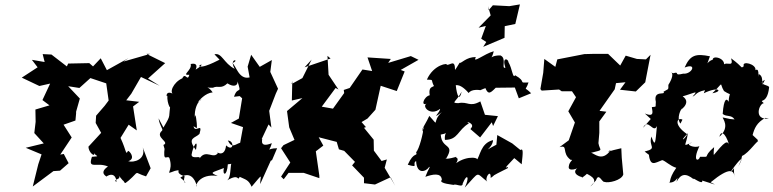

<svg xmlns="http://www.w3.org/2000/svg" viewBox="-20 -810 3517 873"><path d="M537 9C552 19 540 32 565 11C619 -36 583 -27 644 -8L665 -45L629 -140C646 -85 588 -69 563 -77C600 -89 567 -126 562 -124C551 -102 556 -123 528 -183L565 -243L602 -217L585 -326L613 -347L554 -354L577 -384L621 -460L706 -420L653 -453L731 -523L646 -565H663L541 -530L565 -546L466 -491L438 -545L403 -508L386 -523L290 -521L284 -508L214 -562L174 -564L183 -528L125 -538L151 -504L79 -457L159 -419L208 -430L173 -355L205 -331L141 -312L142 -256L136 -205L179 -158L97 -138L169 -108L154 -63L129 38C161 15 191 -9 223 -32L253 -34L292 -68L270 -110L254 -107L306 -185L269 -243L323 -262L326 -294V-302L343 -362L290 -418L341 -410L391 -455L463 -431L474 -353L456 -329L417 -284L415 -251L440 -206L382 -143C383 -115 414 -93 408 -115C413 -99 442 -100 398 -97C378 -37 419 -75 471 -53C422 -20 477 -3 463 -7C503 -33 511 9 509 18C489 0 543 11 514 -19Z M979 -538C998 -551 913 -500 888 -508C876 -514 927 -529 866 -491C859 -472 897 -530 847 -519C855 -491 801 -466 841 -470C832 -436 823 -484 809 -454C768 -436 746 -386 772 -380C732 -406 735 -363 741 -375C738 -340 762 -289 758 -349C742 -267 763 -297 723 -230L701 -272C706 -236 723 -224 717 -216C681 -186 755 -164 723 -151C737 -93 758 -95 729 -142C720 -67 739 -106 750 -92C772 -27 721 -13 775 -33C815 -42 764 -27 820 -8C806 29 845 31 800 -2C840 -32 867 0 875 37C865 40 884 -23 970 -10C930 -27 943 -24 998 -46C990 -13 1012 -5 1016 -63C1053 -65 1059 -86 1037 -87C1023 -49 1033 -7 1013 10C1072 -25 1057 18 1070 -6C1097 7 1110 7 1124 39C1181 -28 1163 -12 1163 27L1211 -79L1217 -82L1240 -136C1190 -136 1203 -112 1216 -159C1147 -131 1182 -194 1169 -176L1201 -244L1214 -230L1204 -306L1234 -384L1244 -406V-407L1209 -483L1216 -537L1161 -506L1122 -561L1106 -507L1115 -458C1065 -446 1053 -514 1036 -523C1076 -539 1018 -549 1047 -497C997 -522 989 -572 955 -563ZM1070 -373 1081 -363 1066 -271 1030 -251 1085 -232 1072 -161C1049 -154 1035 -133 1016 -171C1047 -170 1042 -117 1008 -149C1001 -84 952 -128 972 -116C951 -82 917 -135 887 -89C896 -105 853 -84 851 -106C856 -143 883 -188 871 -128C828 -184 867 -181 887 -201C904 -258 867 -201 860 -236L875 -227C877 -253 867 -310 866 -274C860 -356 925 -376 879 -345C886 -354 913 -387 947 -390C925 -424 901 -410 948 -411C972 -423 985 -403 1014 -431C1045 -411 1062 -422 1060 -440C1081 -375 1061 -423 1044 -370Z M1502 -195 1521 -131 1545 -124 1594 -74 1581 -58 1635 -2V23L1685 29L1756 -4L1777 35L1729 -47L1739 -85L1715 -78L1680 -125L1679 -175L1635 -229L1644 -232L1624 -255L1651 -271L1687 -311L1711 -420L1784 -396L1820 -485L1802 -492L1883 -538L1848 -555L1745 -524L1757 -542L1651 -549L1672 -487L1628 -494L1570 -410L1543 -401L1545 -387L1494 -316L1443 -325L1506 -410L1519 -403L1474 -470L1469 -556L1483 -544L1365 -504L1397 -539L1355 -455L1306 -428L1309 -442L1307 -353L1355 -364L1285 -305L1295 -231L1319 -174L1269 -150L1258 -136L1300 -71L1258 -7L1270 5L1292 -24H1361L1432 0V-11L1416 -122L1450 -148L1429 -186L1514 -164Z M2119 -223 2163 -185 2216 -254 2222 -237 2244 -282 2185 -288 2164 -349C2114 -321 2108 -350 2064 -341C2028 -342 2053 -345 2079 -393C2070 -352 2058 -368 2052 -425C2041 -412 2061 -445 2111 -387C2123 -406 2160 -401 2164 -400C2212 -423 2224 -404 2177 -440C2196 -372 2206 -383 2234 -411L2321 -412L2339 -363L2395 -386C2360 -421 2369 -391 2383 -435C2331 -433 2379 -436 2322 -468C2312 -449 2309 -499 2292 -527C2291 -544 2261 -552 2278 -502C2257 -496 2286 -546 2255 -558C2191 -559 2210 -515 2225 -577C2183 -566 2125 -518 2144 -550C2101 -553 2075 -518 2070 -525C2050 -490 2040 -482 2049 -491C2049 -542 2029 -514 2011 -515C2020 -525 1952 -518 1921 -448C1953 -446 1939 -450 1950 -425C1963 -409 1925 -428 1934 -377C1907 -371 1891 -324 1922 -340C1894 -330 1935 -279 1981 -315C1982 -300 1936 -261 1989 -300C1940 -256 1983 -228 1932 -283C1905 -224 1884 -219 1922 -197C1902 -240 1892 -213 1906 -231C1905 -206 1886 -131 1872 -118C1880 -96 1862 -124 1834 -61C1888 -45 1851 -65 1872 -78C1875 -13 1919 -30 1932 -52C1936 -46 1930 -48 1914 -6C1945 -17 1987 -27 1989 8C1970 25 2047 30 2042 31C2053 23 2084 46 2084 24C2104 -25 2117 -5 2093 43C2165 -34 2140 -27 2197 17C2179 5 2213 -48 2211 -1C2240 -20 2198 0 2288 -45C2299 -65 2247 -17 2320 -93C2307 -97 2306 -103 2352 -63C2358 -118 2360 -137 2346 -128L2309 -158L2241 -196L2237 -152C2159 -112 2219 -131 2222 -173C2164 -159 2164 -99 2145 -78C2169 -93 2106 -106 2054 -68C2077 -103 2031 -90 2066 -101C2012 -82 1998 -90 2009 -90C2051 -159 1988 -130 1984 -198C2037 -207 1998 -225 2003 -174C2063 -174 2061 -219 2112 -249C2090 -260 2133 -253 2126 -233ZM2199 -782 2211 -740 2156 -684 2189 -692 2168 -634 2191 -619 2177 -597 2274 -638 2275 -691 2323 -701 2344 -790 2296 -782 2221 -786 2202 -764Z M2690 10C2702 -27 2717 19 2728 17C2746 24 2807 10 2814 -17L2807 -93L2805 -136C2749 -124 2730 -113 2757 -128C2717 -70 2681 -115 2667 -115C2730 -131 2707 -122 2701 -159L2705 -206V-258L2737 -302L2706 -306L2775 -404L2781 -432L2824 -436L2799 -402L2871 -394L2914 -436L2915 -442L2938 -561L2917 -540L2876 -542L2825 -557L2800 -512L2745 -565H2676L2637 -564L2514 -540L2505 -506L2455 -542L2450 -479L2437 -405L2443 -398L2522 -403L2534 -395H2643L2574 -405L2599 -368L2564 -304L2594 -253L2566 -172L2524 -141C2566 -153 2531 -115 2575 -83C2592 -85 2568 -78 2566 -52C2563 -29 2606 -40 2624 -57C2564 -28 2614 -6 2627 -5C2612 12 2672 -36 2645 -22C2649 -17 2712 3 2664 38Z M2939 -269 2904 -229C2926 -276 2951 -200 2967 -237C2960 -164 2960 -136 2942 -189C2927 -143 2972 -136 2911 -121C2965 -79 2946 -102 2929 -118C2935 -48 2956 -69 2991 -82C3005 -79 3027 -55 3055 -47C3013 12 3036 23 3016 19C3059 29 3067 -29 3056 17C3075 -19 3097 -25 3134 5C3125 -9 3177 35 3173 11C3233 29 3245 36 3211 19C3300 -54 3318 -36 3320 -4C3310 -71 3332 -49 3302 -29C3351 -98 3364 -102 3337 -53C3351 -85 3349 -78 3354 -101C3386 -114 3429 -182 3427 -163C3416 -183 3446 -155 3402 -196C3410 -226 3421 -253 3460 -274L3476 -271C3405 -262 3431 -339 3453 -341C3426 -364 3468 -330 3477 -412C3482 -424 3416 -425 3458 -447C3431 -392 3462 -461 3430 -473C3422 -431 3439 -507 3415 -491C3420 -519 3351 -536 3362 -509C3346 -498 3364 -501 3304 -545C3321 -491 3266 -550 3265 -495C3297 -543 3219 -562 3221 -539C3192 -530 3190 -499 3208 -554C3145 -567 3118 -561 3093 -503C3152 -526 3126 -471 3086 -475C3039 -463 3074 -487 3041 -477C3010 -484 3062 -493 3019 -424C3019 -399 3021 -408 2997 -393C3009 -375 2949 -403 2962 -347C2959 -321 2968 -326 2944 -323C2943 -312 2962 -273 2912 -294ZM3299 -269 3266 -276C3264 -272 3302 -234 3251 -188C3261 -228 3288 -188 3299 -136C3291 -185 3273 -162 3221 -100C3235 -114 3220 -80 3227 -141C3169 -92 3217 -97 3163 -97C3158 -77 3126 -71 3160 -146C3140 -134 3087 -154 3127 -162C3078 -143 3100 -144 3108 -206C3095 -174 3066 -162 3104 -200C3038 -246 3061 -278 3083 -266L3074 -248C3054 -271 3077 -319 3082 -316C3054 -297 3133 -339 3084 -372C3135 -386 3160 -404 3129 -371C3146 -375 3141 -397 3208 -403C3219 -413 3208 -460 3180 -386C3250 -420 3268 -394 3219 -386C3276 -441 3248 -434 3272 -396C3313 -369 3295 -400 3293 -347C3285 -364 3271 -365 3266 -292C3284 -277 3305 -290 3320 -267Z"/></svg>

Font: Asimov Aggro
Style: It
Weight: 500
Designer: Google
Version: Version 2.000980; 2014